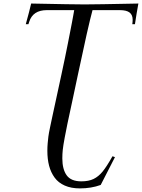

<svg xmlns="http://www.w3.org/2000/svg" viewBox="-20 -752 788 1065"><path d="M493.2 -695.8Q468.8 -606.4 412.6 -339.8Q398.9 -274.4 380.1 -187Q361.3 -99.6 354.2 -66.4Q347.2 -33.2 338.9 11.2Q330.6 55.7 328.1 79.3Q325.7 103 325.7 126.5Q325.7 187 349.9 220.5Q374 253.9 431.2 253.9Q471.7 253.9 499 240.7Q526.4 227.5 549.1 199.7Q571.8 171.9 604 114.7L617.7 119.6Q597.2 159.7 571 210.7Q544.9 261.7 538.6 273.9Q486.3 293 422.9 293Q374.5 293 339.1 277.3Q303.7 261.7 283 233.2Q262.2 204.6 252.4 167.7Q242.7 130.9 242.7 84.5Q242.7 63.5 244.4 43.5Q246.1 23.4 248.3 5.9Q250.5 -11.7 258.1 -47.9Q265.6 -84 272 -113.3Q278.3 -142.6 293.2 -211.2Q308.1 -279.8 320.8 -338.9Q331.1 -385.7 340.3 -430.9Q349.6 -476.1 356.4 -510.5Q363.3 -544.9 369.1 -575.4Q375 -606 379.2 -627.4Q383.3 -648.9 386 -664.3Q388.7 -679.7 390.1 -687.5L391.6 -695.8H239.7Q162.6 -695.8 142.1 -631.3L137.7 -617.7H123Q143.1 -689.9 152.8 -732.4Q389.2 -727.5 449.2 -727.5Q509.8 -727.5 747.6 -732.4Q737.3 -677.2 728.5 -617.7H713.9L715.3 -631.3Q715.8 -635.3 715.8 -642.6Q715.8 -669.4 698.7 -682.6Q681.6 -695.8 645 -695.8Z"/></svg>

Font: Flanker
Style: Italic
Weight: 400
Italic angle: -12°
Designer: Flanker
Version: Version 2.027